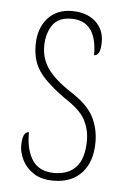

<svg xmlns="http://www.w3.org/2000/svg" viewBox="-45 -575 405 620"><g transform="rotate(5 157.5 -265.5)"><path d="M151 10Q111 10 86 -7Q61 -24 49.5 -48Q38 -72 38 -93Q38 -139 59 -139Q59 -80 81.5 -47.5Q104 -15 152 -15Q198 -15 223 -43Q248 -71 248 -129Q248 -163 232.5 -194Q217 -225 164 -259Q124 -288 100 -312.5Q76 -337 66 -362.5Q56 -388 56 -421Q56 -475 85 -508Q114 -541 164 -541Q211 -541 239.5 -516Q268 -491 268 -450Q268 -405 247 -405Q247 -516 164 -516Q121 -516 102.5 -488Q84 -460 84 -420Q84 -379 107 -347Q130 -315 178 -283Q237 -246 256.5 -208Q276 -170 276 -126Q276 -62 243 -26Q210 10 151 10Z"/></g></svg>

Font: Noto Serif Myanmar ExtraCondensed Thin
Style: Regular
Weight: 100
Width: 2
Designer: Ben Mitchell and the Monotype Design Team
Foundry: Monotype Imaging Inc.
Version: Version 2.106; ttfautohint (v1.8.4.7-5d5b)